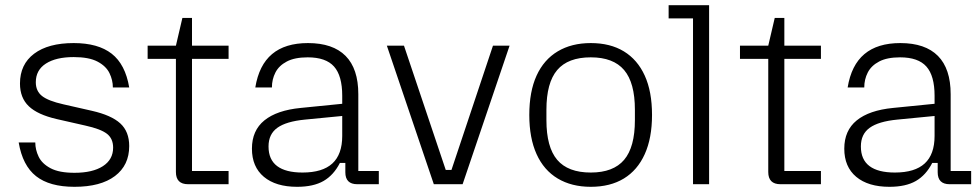

<svg xmlns="http://www.w3.org/2000/svg" viewBox="-20 -710 3773 740"><path d="M267 10Q171 10 119 -31Q67 -72 52 -161H116Q116 -133 129 -106Q142 -79 175 -61.5Q208 -44 267 -44Q337 -44 376.5 -69.5Q416 -95 416 -141Q416 -176 392 -194.5Q368 -213 309 -226L199 -251Q125 -268 91 -300.5Q57 -333 57 -388Q57 -462 111.5 -503Q166 -544 264 -544Q358 -544 410.5 -503Q463 -462 478 -373H415Q415 -401 402 -428Q389 -455 356 -472.5Q323 -490 264 -490Q196 -490 157 -465Q118 -440 118 -393Q118 -359 142 -340Q166 -321 224 -308L334 -283Q409 -266 443.5 -234.5Q478 -203 478 -147Q478 -73 423 -31.5Q368 10 267 10Z M705 0Q658 0 658 -47V-534L683 -641H720V-51H861V0ZM549 -483V-534H861V-483Z M1125 10Q1043 10 997 -28.5Q951 -67 951 -137Q951 -207 999 -246Q1047 -285 1139 -294L1299 -310V-263L1155 -249Q1083 -242 1049 -217.5Q1015 -193 1015 -146V-145Q1015 -95 1048 -70Q1081 -45 1146 -45Q1223 -45 1261 -80Q1299 -115 1299 -186V-277V-289V-341Q1299 -418 1267.5 -453.5Q1236 -489 1166 -489Q1116 -489 1085.5 -473Q1055 -457 1041.5 -430.5Q1028 -404 1028 -373H964Q978 -459 1028.5 -501.5Q1079 -544 1167 -544Q1263 -544 1312 -494.5Q1361 -445 1361 -347V-51H1440V0H1357Q1311 0 1311 -46V-82H1290Q1266 -35 1227 -12.5Q1188 10 1125 10Z M1652 0 1471 -534H1537L1698 -55H1720L1880 -534H1944L1763 0Z M2257 10Q2183 10 2129.5 -22Q2076 -54 2048 -116Q2020 -178 2020 -267Q2020 -357 2048 -418.5Q2076 -480 2129.5 -512Q2183 -544 2257 -544Q2332 -544 2384.5 -512Q2437 -480 2465 -418.5Q2493 -357 2493 -267Q2493 -178 2465 -116Q2437 -54 2384.5 -22Q2332 10 2257 10ZM2257 -45Q2344 -45 2385.5 -94Q2427 -143 2427 -247V-287Q2427 -391 2385.5 -440Q2344 -489 2257 -489Q2169 -489 2127.5 -440Q2086 -391 2086 -287V-247Q2086 -143 2127.5 -94Q2169 -45 2257 -45Z M2651 0V-639H2557V-690H2713V0Z M2988 0Q2941 0 2941 -47V-534L2966 -641H3003V-51H3144V0ZM2832 -483V-534H3144V-483Z M3408 10Q3326 10 3280 -28.5Q3234 -67 3234 -137Q3234 -207 3282 -246Q3330 -285 3422 -294L3582 -310V-263L3438 -249Q3366 -242 3332 -217.5Q3298 -193 3298 -146V-145Q3298 -95 3331 -70Q3364 -45 3429 -45Q3506 -45 3544 -80Q3582 -115 3582 -186V-277V-289V-341Q3582 -418 3550.5 -453.5Q3519 -489 3449 -489Q3399 -489 3368.5 -473Q3338 -457 3324.5 -430.5Q3311 -404 3311 -373H3247Q3261 -459 3311.5 -501.5Q3362 -544 3450 -544Q3546 -544 3595 -494.5Q3644 -445 3644 -347V-51H3723V0H3640Q3594 0 3594 -46V-82H3573Q3549 -35 3510 -12.5Q3471 10 3408 10Z"/></svg>

Font: Mozilla Headline ExtraLight
Style: Regular
Weight: 200
Designer: Studio DRAMA
Foundry: Studio DRAMA
Version: Version 1.000